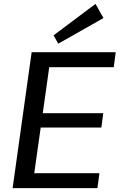

<svg xmlns="http://www.w3.org/2000/svg" viewBox="-20 -969 616 989"><path d="M133 -77H492L482 0H45L143 -700H576L566 -623H211L242 -683L195 -348L177 -386H512L502 -312H166L195 -350L148 -17ZM513 -876 280 -744 256 -787 472 -949Z"/></svg>

Font: Pathway Extreme 28pt Medium
Style: Italic
Weight: 500
Italic angle: -8°
Designer: Eduardo Rodriguez Tunni
Foundry: Eduardo Rodriguez Tunni
Version: Version 1.001;gftools[0.9.26]